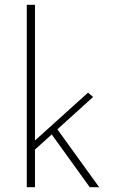

<svg xmlns="http://www.w3.org/2000/svg" viewBox="-20 -776 477 796"><path d="M91 0V-756H125V0ZM212 -248 391 0H352L187 -229ZM113 -145 110 -180 345 -392 366 -374Z"/></svg>

Font: Josefin Sans ExtraLight
Style: Regular
Weight: 250
Designer: Santiago Orozco
Foundry: Typemade
Version: Version 2.000